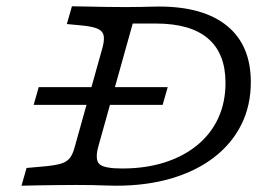

<svg xmlns="http://www.w3.org/2000/svg" viewBox="-20 -591 879 611"><path d="M87.1 -257.3 103.2 -313.7H513.7L497.6 -257.3ZM220.2 -2.4Q195.2 -2.4 164.9 -2Q134.7 -1.6 104.4 -1.2Q74.2 -0.8 48.4 0L64.5 -56.5L118.5 -61.3Q154.8 -64.5 173.8 -70.2Q192.7 -75.8 202.4 -88.3Q212.1 -100.8 218.5 -125.8L307.3 -443.5Q312.9 -466.9 309.3 -480.2Q305.6 -493.5 288.7 -500.4Q271.8 -507.3 234.7 -510.5L192.7 -514.5L208.9 -571Q226.6 -571 255.6 -570.2Q284.7 -569.4 317.7 -569Q350.8 -568.5 379 -568.5H382.3Q410.5 -568.5 429.8 -569Q449.2 -569.4 462.9 -569.8Q476.6 -570.2 485.5 -570.2Q627.4 -570.2 702.8 -508.5Q778.2 -446.8 778.2 -329.8Q778.2 -254.8 748 -194.4Q717.7 -133.9 661.3 -90.3Q604.8 -46.8 525.8 -23.4Q446.8 0 350 0Q332.3 0 313.7 -0.8Q295.2 -1.6 273.4 -2Q251.6 -2.4 222.6 -2.4ZM368.5 -54.8Q443.5 -54.8 504 -74.2Q564.5 -93.5 608.1 -129.4Q651.6 -165.3 674.6 -215.3Q697.6 -265.3 697.6 -327.4Q697.6 -421 641.9 -468.5Q586.3 -516.1 475.8 -516.1H402.4L292.7 -124.2Q281.5 -82.3 296.8 -68.5Q312.1 -54.8 368.5 -54.8Z"/></svg>

Font: Playfair 5pt SemiExpanded Light
Style: Italic
Weight: 300
Width: 6
Italic angle: -15.6°
Designer: Claus Eggers Sørensen
Foundry: Claus Eggers Sørensen
Version: Version 2.203